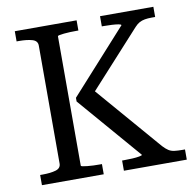

<svg xmlns="http://www.w3.org/2000/svg" viewBox="-79 -791 887 872"><g transform="rotate(-10 364.0 -355.0)"><path d="M423 0V-47H432Q451 -47 470 -48Q489 -49 502.5 -51.5Q516 -54 516 -57L266 -347V-364L527 -653Q526 -657 514 -659Q502 -661 484 -662Q466 -663 447 -663H438V-710H684V-663H668Q650 -663 636 -660.5Q622 -658 611 -652Q600 -646 589 -634L356 -378L613 -80Q626 -66 637.5 -58.5Q649 -51 664.5 -49Q680 -47 702 -47H713V0ZM45 0V-47H56Q93 -47 117 -54Q141 -61 141 -83V-627Q141 -649 117 -656Q93 -663 56 -663H45V-710H330V-663H321Q307 -663 291.5 -662.5Q276 -662 263 -660.5Q250 -659 242 -657.5Q234 -656 234 -653V-57Q234 -54 242 -52.5Q250 -51 263 -49.5Q276 -48 291.5 -47.5Q307 -47 321 -47H330V0Z"/></g></svg>

Font: Roboto Serif 20pt
Style: Regular
Weight: 400
Designer: Greg Gazdowicz
Foundry: Commercial Type
Version: Version 1.008